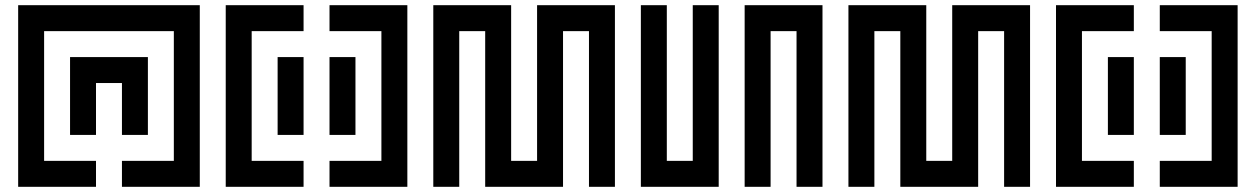

<svg xmlns="http://www.w3.org/2000/svg" viewBox="-20 -720 4840 740"><path d="M750 -700H50V0H350V-100H150V-600H650V-100H450V0H750ZM550 -200V-500H250V-200H350V-400H450V-200Z M850 -700V0H1150V-100H950V-600H1150V-700ZM1250 -700V-600H1450V-100H1250V0H1550V-700ZM1150 -200V-500H1050V-200ZM1250 -500V-200H1350V-500Z M2350 -700H2050V-100H1950V-700H1650V0H1750V-600H1850V0H2150V-600H2250V0H2350Z M2550 -100V-700H2450V0H2750V-700H2650V-100ZM3150 -700H2850V0H2950V-600H3050V0H3150Z M3950 -700H3650V-100H3550V-700H3250V0H3350V-600H3450V0H3750V-600H3850V0H3950Z M4050 -700V0H4350V-100H4150V-600H4350V-700ZM4450 -700V-600H4650V-100H4450V0H4750V-700ZM4350 -200V-500H4250V-200ZM4450 -500V-200H4550V-500Z"/></svg>

Font: Mourier
Style: Regular
Weight: 400
Designer: Eric Mourier
Foundry: Velvetyne Type Foundry
Version: Version 2.000;hotconv 1.0.109;makeotfexe 2.5.65596